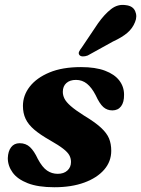

<svg xmlns="http://www.w3.org/2000/svg" viewBox="-20 -754 579 787"><path d="M216.5 -41.5Q241.5 -41.5 256.2 -55Q271 -68.5 271 -90Q271 -105 264.2 -117.5Q257.5 -130 239.2 -144.2Q221 -158.5 185 -179Q144.5 -202 120.2 -222.8Q96 -243.5 85 -266.8Q74 -290 74 -320Q74 -363 102 -399Q130 -435 182.8 -457Q235.5 -479 312 -479Q371.5 -479 410.5 -464.2Q449.5 -449.5 469 -424Q488.5 -398.5 488.5 -366Q489 -335 476.2 -318.2Q463.5 -301.5 440.5 -301.5Q419 -301.5 403.5 -315.2Q388 -329 372 -364Q356 -395 336.5 -410.8Q317 -426.5 291.5 -426.5Q266.5 -426.5 252 -413.5Q237.5 -400.5 237.5 -377.5Q237.5 -363.5 244.2 -349.8Q251 -336 269.8 -319.5Q288.5 -303 324 -280.5Q369 -253.5 393.2 -231.2Q417.5 -209 426.8 -186.8Q436 -164.5 436 -136Q436 -92 407 -58.5Q378 -25 325.8 -5.8Q273.5 13.5 203 13.5Q136 13.5 93.8 -3Q51.5 -19.5 31.8 -46.8Q12 -74 12 -106Q13 -134 25.5 -150.5Q38 -167 60.5 -167Q86 -167 103 -151Q120 -135 135 -102.5Q153.5 -68 173 -54.8Q192.5 -41.5 216.5 -41.5ZM381.5 -658Q408 -695.5 435.5 -716.8Q463 -738 495 -733Q524.5 -730 534 -708.5Q543.5 -687 533.5 -663.5Q523 -637 501.2 -618.8Q479.5 -600.5 442.5 -583.5L339.5 -526.5Q329 -522.5 319.5 -522.8Q310 -523 305.5 -528.5Q300.5 -535 304.5 -543Q308.5 -551 315 -559Z"/></svg>

Font: Fraunces
Style: Bold Italic
Weight: 700
Italic angle: -16°
Version: Version 1.000;[b76b70a41]